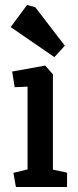

<svg xmlns="http://www.w3.org/2000/svg" viewBox="-20 -753 316 773"><path d="M44 0 34 -57 91 -71V-404L39 -402L29 -465L162 -489L193 -454V-70L250 -58V0ZM199 -523 23 -644 89 -733 122 -724 241 -569Z"/></svg>

Font: Kreon Light Medium
Style: Regular
Weight: 500
Version: Version 2.002